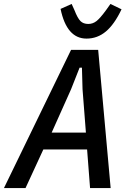

<svg xmlns="http://www.w3.org/2000/svg" viewBox="-54 -950 647 970"><path d="M401 0 386 -195H165L75 0H-34L305 -698H442L505 0ZM363 -499 360 -608H348L305 -499L207 -280H380ZM383 -755Q283 -755 252 -905L308 -930L322 -899Q338 -858 352.5 -843.5Q367 -829 392 -829Q415 -829 433.5 -843.5Q452 -858 482 -899L504 -930L560 -903Q524 -827 481 -791Q438 -755 383 -755Z"/></svg>

Font: IBM Plex Sans Condensed Medium
Style: Italic
Weight: 500
Width: 3
Italic angle: -11°
Designer: Mike Abbink, Paul van der Laan, Pieter van Rosmalen
Foundry: Bold Monday
Version: Version 1.3